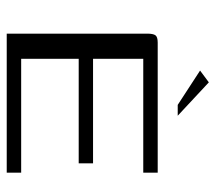

<svg xmlns="http://www.w3.org/2000/svg" viewBox="-56 -600 656 585"><g transform="rotate(90 272.5 -308.0)"><path d="M83 0V-427.9Q83 -446.1 88 -453.1Q93 -460 110.3 -460H506.5V-416H159.7V-263H478.2V-219.3H159.7V-44H506.5V0ZM300.1 -521 195.5 -589.1 231.4 -615.8 333.1 -521Z"/></g></svg>

Font: Genos Thin
Style: Regular
Weight: 100
Designer: Robert E. Leuschke
Foundry: Robert E. Leuschke
Version: Version 1.010